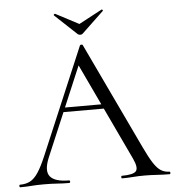

<svg xmlns="http://www.w3.org/2000/svg" viewBox="-58 -843 816 894"><g transform="rotate(-5 350.0 -396.0)"><path d="M213.2 -331 228.2 -351.8H434.2L441.2 -331ZM698.6 -12Q702.8 -12 702.8 -6Q702.8 0 698.6 0Q670.2 0 640.1 -2Q610 -4 582.4 -4Q550.8 -4 527.8 -2Q504.8 0 477 0Q473 0 473 -6Q473 -12 477 -12Q530 -12 542.9 -27.3Q555.8 -42.6 535.6 -86L314.2 -555L339.2 -585.8L145 -126.8Q119.6 -66 141.6 -39Q163.6 -12 229.2 -12Q234.2 -12 234.2 -6Q234.2 0 229.2 0Q199.2 0 174.2 -2Q149.2 -4 111.2 -4Q75.4 -4 53.5 -2Q31.6 0 0.8 0Q-3.2 0 -3.2 -6Q-3.2 -12 0.8 -12Q27.8 -12 47.7 -22.3Q67.6 -32.6 85.5 -59.5Q103.4 -86.4 124.4 -136L335 -633.8Q336.8 -636.8 342 -636.9Q347.2 -637 348.2 -633.8L583.8 -137Q607 -87.6 624.9 -60.1Q642.8 -32.6 660.3 -22.3Q677.8 -12 698.6 -12ZM329.2 -687 226.2 -783.6Q224.4 -785.8 227.8 -788.8Q231.2 -791.8 232.2 -790.6L341.2 -733.4L449.2 -791Q451.2 -792.8 454.1 -789.4Q457 -786 454.2 -784L352.2 -687Q348.2 -683 341.2 -683Q334.2 -683 329.2 -687Z"/></g></svg>

Font: Cormorant Light
Style: Regular
Weight: 300
Designer: Christian Thalmann (Catharsis Fonts)
Foundry: Catharsis Fonts
Version: Version 4.000